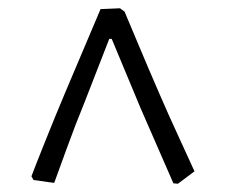

<svg xmlns="http://www.w3.org/2000/svg" viewBox="-20 -501 546 464"><path d="M365 -275Q387 -224 414.5 -164.5Q442 -105 450 -87L410 -57L399 -58L320 -239L250 -407H244L184 -253Q163 -202 140.5 -140Q118 -78 111 -59L61 -66L56 -75Q63 -94 88 -156.5Q113 -219 137 -276L223 -479L270 -481L281 -473Q290 -452 314 -394.5Q338 -337 365 -275Z"/></svg>

Font: Sahitya
Style: Regular
Weight: 400
Designer: Juan Pablo del Peral
Foundry: Juan Pablo del Peral (http://www.huertatipografica.com)
Version: Version 1.001;PS 001.000;hotconv 1.0.70;makeotf.lib2.5.58329